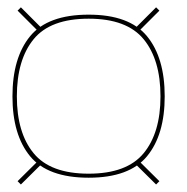

<svg xmlns="http://www.w3.org/2000/svg" viewBox="-20 -581 510 524"><path d="M222 -96Q333 -96 381.2 -154.5Q429.5 -213 429.5 -318Q429.5 -423.5 381.2 -482.2Q333 -541 222 -541Q110.5 -541 62.2 -482.2Q14 -423.5 14 -318Q14 -213 62.2 -154.5Q110.5 -96 222 -96ZM37 -77.5 90.5 -130.5 81.5 -139.5 28 -86.5ZM406 -77.5 415 -86.5 361.5 -139.5 352.5 -130.5ZM222 -107Q117.5 -107 71.8 -162.8Q26 -218.5 26 -318Q26 -418 71.8 -474Q117.5 -530 222 -530Q326 -530 372 -474Q418 -418 418 -318Q418 -218.5 372 -162.8Q326 -107 222 -107ZM81.5 -498.5 90.5 -507.5 37 -561 28 -552ZM361.5 -498.5 415 -552 406 -561 352.5 -507.5Z"/></svg>

Font: Anybody SemiExpanded Thin
Style: Regular
Weight: 250
Width: 6
Version: Version 1.113;gftools[0.9.25]